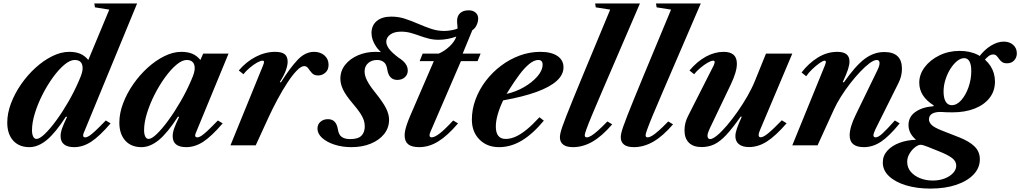

<svg xmlns="http://www.w3.org/2000/svg" viewBox="-20 -831 5835 1098"><path d="M148 10.5Q89 10.5 55.2 -27.2Q21.5 -65 21.5 -130Q21.5 -183.5 43 -240.2Q64.5 -297 101 -349.5Q137.5 -402 183.5 -443.8Q229.5 -485.5 279.2 -510Q329 -534.5 376 -534.5Q413 -534.5 439 -523.5Q465 -512.5 485 -488L605 -776L523 -789L519.5 -811H764L457.5 -67.5Q454 -57.5 456.2 -51.5Q458.5 -45.5 467 -45.5Q477 -45.5 489.8 -53.5Q502.5 -61.5 524.8 -82.2Q547 -103 585 -142L612.5 -125.5Q549 -51.5 501.5 -20.5Q454 10.5 404 10.5Q366 10.5 346.2 -5.5Q326.5 -21.5 326.5 -52.5Q326.5 -73 335.5 -98Q344.5 -123 363.5 -162.5L357 -164Q296.5 -70.5 247 -30Q197.5 10.5 148 10.5ZM189 -36.5Q206.5 -36.5 236.8 -65.5Q267 -94.5 302.2 -142.8Q337.5 -191 371.5 -250Q405.5 -309 431 -368.5Q444 -398 448.2 -413.2Q452.5 -428.5 452.5 -441Q452.5 -488 407 -488Q380.5 -488 348 -460.8Q315.5 -433.5 283 -388.8Q250.5 -344 223.2 -290.5Q196 -237 179.5 -183.5Q163 -130 163 -86.5Q163 -63.5 169.8 -50Q176.5 -36.5 189 -36.5Z M789 10.5Q730 10.5 696.2 -27.2Q662.5 -65 662.5 -130Q662.5 -183.5 684 -240.2Q705.5 -297 742 -349.5Q778.5 -402 824.5 -443.8Q870.5 -485.5 920.2 -510Q970 -534.5 1017 -534.5Q1054 -534.5 1080 -523.5Q1106 -512.5 1126 -488L1142 -524.5H1287L1098.5 -67.5Q1094.5 -57.5 1097 -51.5Q1099.5 -45.5 1108 -45.5Q1118 -45.5 1130.8 -53.5Q1143.5 -61.5 1165.8 -82.2Q1188 -103 1226 -142L1253.5 -125.5Q1190 -51.5 1142.5 -20.5Q1095 10.5 1045 10.5Q967.5 10.5 967.5 -52.5Q967.5 -73 976.5 -98Q985.5 -123 1004.5 -162.5L998 -164Q937.5 -70.5 888 -30Q838.5 10.5 789 10.5ZM830 -36.5Q847.5 -36.5 877.5 -65.5Q907.5 -94.5 942.8 -142.8Q978 -191 1012.2 -250Q1046.5 -309 1072 -368.5Q1085 -398 1089.2 -413.2Q1093.5 -428.5 1093.5 -441Q1093.5 -464 1081.8 -476Q1070 -488 1048 -488Q1021.5 -488 989 -460.8Q956.5 -433.5 924 -388.8Q891.5 -344 864.2 -290.5Q837 -237 820.5 -183.5Q804 -130 804 -86.5Q804 -63.5 810.8 -50Q817.5 -36.5 830 -36.5Z M1298 0 1484 -456Q1487 -463.5 1488.5 -468.5Q1490 -473.5 1490 -476.5Q1490 -484 1481 -484Q1469.5 -484 1449.2 -472.5Q1429 -461 1408 -443.2Q1387 -425.5 1372 -406.5L1345.5 -428Q1388.5 -478.5 1443 -506.5Q1497.5 -534.5 1553.5 -534.5Q1591 -534.5 1608 -521Q1625 -507.5 1625 -478Q1625 -458 1615 -429.5Q1605 -401 1580 -361.5L1586.5 -360Q1638 -442 1681.5 -488.2Q1725 -534.5 1776 -534.5Q1812 -534.5 1835.5 -514Q1859 -493.5 1859 -460.5Q1859 -431.5 1840.8 -415.5Q1822.5 -399.5 1799.5 -399.5Q1776 -399.5 1764 -413Q1752 -426.5 1743 -439.8Q1734 -453 1719.5 -453Q1702 -453 1677 -427.2Q1652 -401.5 1623.8 -358.5Q1595.5 -315.5 1567 -262.5Q1538.5 -209.5 1513.5 -155L1442.5 0Z M2377.5 10.5Q2334.5 10.5 2314.2 -6Q2294 -22.5 2294 -57Q2294 -70.5 2297.5 -86.8Q2301 -103 2308.5 -124.5Q2316 -146 2328.5 -175L2461 -481.5H2380L2397 -524.5H2489Q2522.5 -539 2551.2 -566Q2580 -593 2589.5 -622Q2570 -614.5 2543 -609Q2516 -603.5 2489 -603.5Q2458 -603.5 2431 -610.5Q2404 -617.5 2378.8 -626.8Q2353.5 -636 2328 -643Q2302.5 -650 2274 -650Q2233.5 -650 2211.2 -633Q2189 -616 2189 -592.5Q2189 -575 2203.2 -554Q2217.5 -533 2260 -500.5L2223 -488Q2158 -524.5 2131.2 -564Q2104.5 -603.5 2104.5 -642.5Q2104.5 -685 2134.2 -710.5Q2164 -736 2218.5 -736Q2259 -736 2296.8 -723.5Q2334.5 -711 2371.2 -695Q2408 -679 2444.8 -666.5Q2481.5 -654 2520 -654Q2540.5 -654 2563 -658.2Q2585.5 -662.5 2596.5 -667.5Q2596.5 -671 2596.2 -674Q2596 -677 2596 -680.5L2594 -704.5Q2592 -737 2609.8 -754.5Q2627.5 -772 2660 -772Q2684.5 -772 2699.5 -759.2Q2714.5 -746.5 2714.5 -724.5Q2714.5 -707.5 2706.2 -688.5Q2698 -669.5 2681 -658L2626 -524.5H2728.5L2711 -481.5H2616L2448 -92Q2444.5 -84 2442.2 -78.5Q2440 -73 2438.8 -69.2Q2437.5 -65.5 2437 -62.8Q2436.5 -60 2436.5 -57.5Q2436.5 -45.5 2448.5 -45.5Q2466 -45.5 2495.8 -68.8Q2525.5 -92 2571.5 -142L2599.5 -125.5Q2539 -54.5 2486 -22Q2433 10.5 2377.5 10.5ZM1990 10.5Q1937.5 10.5 1893.2 -3.8Q1849 -18 1822.2 -42.2Q1795.5 -66.5 1795.5 -96Q1795.5 -119.5 1812.5 -134.5Q1829.5 -149.5 1855.5 -149.5Q1879.5 -149.5 1893.5 -135Q1907.5 -120.5 1912 -92.5Q1916.5 -60.5 1934.2 -48Q1952 -35.5 1982.5 -35.5Q2028 -35.5 2047 -55Q2066 -74.5 2066 -107.5Q2066 -126 2060.5 -143.5Q2055 -161 2039.8 -184.2Q2024.5 -207.5 1994 -243Q1957.5 -286 1942 -318.5Q1926.5 -351 1926.5 -381Q1926.5 -426 1954 -460.5Q1981.5 -495 2027.2 -514.8Q2073 -534.5 2128 -534.5Q2175 -534.5 2217 -520.2Q2259 -506 2285.5 -481.8Q2312 -457.5 2312 -428Q2312 -404.5 2295.2 -389.2Q2278.5 -374 2252 -374Q2204.5 -374 2195 -432Q2190.5 -464 2174.8 -476Q2159 -488 2136.5 -488Q2105.5 -488 2085.2 -470Q2065 -452 2065 -422Q2065 -398 2079.8 -369.2Q2094.5 -340.5 2125 -303Q2171 -245.5 2188 -211.2Q2205 -177 2205 -146Q2205 -100 2177 -64.8Q2149 -29.5 2100.2 -9.5Q2051.5 10.5 1990 10.5Z M2834 10.5Q2765 10.5 2721.8 -33.2Q2678.5 -77 2678.5 -147Q2678.5 -206.5 2699.8 -263.2Q2721 -320 2758.5 -369Q2796 -418 2845.5 -455.2Q2895 -492.5 2952.2 -513.5Q3009.5 -534.5 3070 -534.5Q3132.5 -534.5 3167.5 -511Q3202.5 -487.5 3202.5 -446Q3202.5 -404 3164 -368.8Q3125.5 -333.5 3048.8 -305.5Q2972 -277.5 2857.5 -257Q2837.5 -215.5 2826.5 -177Q2815.5 -138.5 2815.5 -107.5Q2815.5 -36.5 2872 -36.5Q2899.5 -36.5 2928.8 -49.5Q2958 -62.5 2991.5 -89.8Q3025 -117 3065 -160.5L3090 -141Q3026 -64 2963.5 -26.8Q2901 10.5 2834 10.5ZM2877 -294Q2930.5 -306 2977.5 -333.2Q3024.5 -360.5 3053.8 -394.8Q3083 -429 3083 -461Q3083 -488 3058.5 -488Q3034.5 -488 3007 -465.5Q2979.5 -443 2950.2 -404Q2921 -365 2890.5 -316Z M3257 10.5Q3219 10.5 3200.5 -4.2Q3182 -19 3182 -46Q3182 -56 3185 -69.8Q3188 -83.5 3196 -106.8Q3204 -130 3218.8 -167.8Q3233.5 -205.5 3256.8 -262.8Q3280 -320 3314 -402L3469.5 -776L3387 -789L3383.5 -811H3639.5L3423 -308Q3387 -224.5 3365.2 -172Q3343.5 -119.5 3333.8 -92.5Q3324 -65.5 3324 -58.5Q3324 -51.5 3326.8 -48.5Q3329.5 -45.5 3336 -45.5Q3346.5 -45.5 3362 -55Q3377.5 -64.5 3400 -84.5Q3422.5 -104.5 3453.5 -136.5L3481 -120Q3423.5 -53 3368.8 -21.2Q3314 10.5 3257 10.5Z M3605 10.5Q3567 10.5 3548.5 -4.2Q3530 -19 3530 -46Q3530 -56 3533 -69.8Q3536 -83.5 3544 -106.8Q3552 -130 3566.8 -167.8Q3581.5 -205.5 3604.8 -262.8Q3628 -320 3662 -402L3817.5 -776L3735 -789L3731.5 -811H3987.5L3771 -308Q3735 -224.5 3713.2 -172Q3691.5 -119.5 3681.8 -92.5Q3672 -65.5 3672 -58.5Q3672 -51.5 3674.8 -48.5Q3677.5 -45.5 3684 -45.5Q3694.5 -45.5 3710 -55Q3725.5 -64.5 3748 -84.5Q3770.5 -104.5 3801.5 -136.5L3829 -120Q3771.5 -53 3716.8 -21.2Q3662 10.5 3605 10.5Z M4263.5 10Q4226 10 4205.8 -6.2Q4185.5 -22.5 4185.5 -52Q4185.5 -71 4194.5 -97Q4203.5 -123 4222 -163L4216 -164.5Q4168.5 -97 4133 -59Q4097.5 -21 4064.5 -5.5Q4031.5 10 3992 10Q3945 10 3919.8 -14.8Q3894.5 -39.5 3894.5 -86Q3894.5 -128.5 3915 -168L4061 -456Q4063.5 -461.5 4065.2 -467Q4067 -472.5 4067 -476.5Q4067 -484 4058.5 -484Q4047 -484 4027 -472.5Q4007 -461 3985.8 -443.2Q3964.5 -425.5 3949.5 -406.5L3923 -428Q3967 -480 4017 -507.2Q4067 -534.5 4118.5 -534.5Q4155.5 -534.5 4174.8 -518Q4194 -501.5 4194 -466.5Q4194 -442.5 4185 -412.8Q4176 -383 4159.5 -348.5L4039 -96.5Q4033 -84 4029.5 -73.2Q4026 -62.5 4026 -54.5Q4026 -46 4030 -40.8Q4034 -35.5 4040.5 -35.5Q4055.5 -35.5 4081 -56.5Q4106.5 -77.5 4136.8 -113Q4167 -148.5 4197.8 -192.2Q4228.5 -236 4254.8 -282Q4281 -328 4297.5 -369L4360.5 -524.5H4511L4328.5 -92.5Q4318.5 -71 4318.5 -58Q4318.5 -52 4321.5 -49Q4324.5 -46 4330.5 -46Q4345 -46 4372.2 -68Q4399.5 -90 4451 -143L4478.5 -126Q4415.5 -53.5 4365.8 -21.8Q4316 10 4263.5 10Z M4920.5 10.5Q4839 10.5 4839 -57Q4839 -103.5 4874 -175L4996.5 -427Q5003.5 -441.5 5006.8 -451.8Q5010 -462 5010 -470Q5010 -488 4994 -488Q4978 -488 4953.2 -469.8Q4928.5 -451.5 4899.8 -421.2Q4871 -391 4842.2 -354Q4813.5 -317 4789.2 -278.5Q4765 -240 4749.5 -206L4655.5 0H4511L4697 -456Q4703 -472.5 4703 -476.5Q4703 -484 4695.5 -484Q4686.5 -484 4666 -469.5Q4645.5 -455 4624.2 -434.5Q4603 -414 4590.5 -395L4564 -416.5Q4604 -469 4656.8 -501.8Q4709.5 -534.5 4768.5 -534.5Q4838 -534.5 4838 -479.5Q4838 -461 4829.5 -434.2Q4821 -407.5 4799.5 -361.5L4806 -360Q4871.5 -454 4924.2 -493.8Q4977 -533.5 5037 -533.5Q5138 -533.5 5138 -438Q5138 -395 5118 -356L4986.5 -92Q4981.5 -81 4978.2 -72Q4975 -63 4975 -57.5Q4975 -45.5 4987.5 -45.5Q5002.5 -45.5 5026.5 -67.5Q5050.5 -89.5 5097.5 -142L5125 -125.5Q5066.5 -53 5019.2 -21.2Q4972 10.5 4920.5 10.5Z M5576 -502.5Q5608.5 -546.5 5646.8 -569.8Q5685 -593 5720 -593Q5753.5 -593 5774.2 -574.2Q5795 -555.5 5795 -526Q5795 -502.5 5780 -485.8Q5765 -469 5738.5 -469Q5720.5 -469 5710.2 -476.8Q5700 -484.5 5693.2 -494.2Q5686.5 -504 5679.2 -511.8Q5672 -519.5 5659 -519.5Q5646.5 -519.5 5633.2 -509.8Q5620 -500 5602.5 -478ZM5314 201.5Q5351.5 201.5 5382 189.8Q5412.5 178 5430.5 158.5Q5448.5 139 5448.5 116.5Q5448.5 90.5 5423.5 72Q5398.5 53.5 5351.5 35L5285.5 8.5Q5256.5 -3 5245 -3Q5231 -3 5212.8 11.2Q5194.5 25.5 5181.2 47.8Q5168 70 5168 94.5Q5168 127 5188.2 151Q5208.5 175 5241.8 188.2Q5275 201.5 5314 201.5ZM5423 -229.5Q5452 -229.5 5477.5 -258.5Q5503 -287.5 5518.8 -332.5Q5534.5 -377.5 5534.5 -424.5Q5534.5 -461.5 5524 -480Q5513.5 -498.5 5494 -498.5Q5474 -498.5 5453.2 -481.8Q5432.5 -465 5415 -437.2Q5397.5 -409.5 5386.8 -375.5Q5376 -341.5 5376 -307.5Q5376 -270.5 5388 -250Q5400 -229.5 5423 -229.5ZM5300.5 247.5Q5223.5 247.5 5162 229Q5100.5 210.5 5064.5 177Q5028.5 143.5 5028.5 98.5Q5028.5 59.5 5054.5 30.8Q5080.5 2 5123.8 -14.2Q5167 -30.5 5218.5 -31.5Q5175.5 -68.5 5175.5 -115.5Q5175.5 -163 5214.8 -190.8Q5254 -218.5 5317.5 -223.5L5320 -228Q5237 -280 5237 -358Q5237 -405.5 5268.2 -447Q5299.5 -488.5 5352 -514.2Q5404.5 -540 5468 -540Q5528 -540 5573.5 -516.5Q5619 -493 5644.5 -453.2Q5670 -413.5 5670 -364.5Q5670 -311 5639.5 -271.5Q5609 -232 5554.2 -210.2Q5499.5 -188.5 5426.5 -188.5Q5403 -188.5 5389.8 -189.2Q5376.5 -190 5367 -190.5Q5332.5 -192.5 5312.5 -181.8Q5292.5 -171 5292.5 -148Q5292.5 -132.5 5306.8 -117.5Q5321 -102.5 5365 -85L5464.5 -46Q5522 -23.5 5552.8 6.2Q5583.5 36 5583.5 80Q5583.5 129 5547.8 166.8Q5512 204.5 5448.5 226Q5385 247.5 5300.5 247.5Z"/></svg>

Font: Libre Caslon Text
Style: Italic
Weight: 400
Italic angle: -22.583°
Designer: Pablo Impallari, Rodrigo Fuenzalida, Katja Schimmel
Foundry: Pablo Impallari, Rodrigo Fuenzalida
Version: Version 2.000